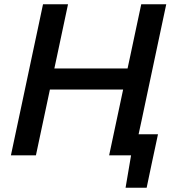

<svg xmlns="http://www.w3.org/2000/svg" viewBox="-20 -733 821 906"><path d="M31.5 0Q44 -58.5 55.5 -113Q67 -167.5 81.5 -235L132 -473Q146.5 -541.5 158.5 -597.2Q170.5 -653 183 -713H301Q288.5 -654 276.5 -597.8Q264.5 -541.5 250 -473L236.5 -410H582L595.5 -473Q610 -541.5 622 -598Q634 -654.5 646.5 -713H764.5Q752 -654 740 -597.8Q728 -541.5 713.5 -473L663 -235Q655 -197 648 -164Q641 -131 634 -99.5H725.5Q718.5 -68 711.8 -35.2Q705 -2.5 698 29Q691.5 59.5 685 90.8Q678.5 122 672 153H572.5L598.5 0H495Q507.5 -58.5 519 -113Q530.5 -167.5 545 -235L561 -310.5H215.5L199.5 -235Q185 -167.5 173.5 -113Q162 -58.5 149.5 0Z"/></svg>

Font: Commissioner Medium
Style: Italic
Weight: 500
Italic angle: -12°
Designer: Kostas Bartsokas
Foundry: Kostas Bartsokas
Version: Version 1.000; ttfautohint (v1.8.3)